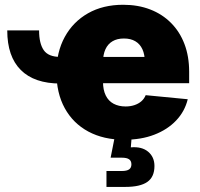

<svg xmlns="http://www.w3.org/2000/svg" viewBox="-20 -564 823 789"><path d="M228.5 -220.7Q121.1 -220.7 65.4 -276.4Q9.8 -332 9.8 -439H140.6Q140.6 -385.7 159.7 -357.9Q178.7 -330.1 228.5 -330.1ZM490.7 10.3Q405.8 10.3 343 -23.4Q280.3 -57.1 246.1 -119.4Q211.9 -181.6 211.9 -267.1Q211.9 -349.6 246.1 -412.1Q280.3 -474.6 341.8 -509.5Q403.3 -544.4 486.3 -544.4Q547.4 -544.4 597.2 -525.1Q647 -505.9 682.9 -469.7Q718.8 -433.6 738 -383.1Q757.3 -332.5 757.3 -269.5V-222.2H271.5V-330.1H666.5L575.2 -308.6Q575.2 -339.8 565.2 -361.6Q555.2 -383.3 536.1 -394.5Q517.1 -405.8 489.3 -405.8Q461.4 -405.8 442.4 -394.5Q423.3 -383.3 413.3 -361.6Q403.3 -339.8 403.3 -308.6V-228Q403.3 -194.3 414.6 -171.6Q425.8 -148.9 446.8 -137.7Q467.8 -126.5 496.1 -126.5Q516.1 -126.5 532.7 -132.1Q549.3 -137.7 561 -147.9Q572.8 -158.2 578.6 -172.9L751.5 -156.2Q739.3 -106 703.6 -68.6Q668 -31.2 614 -10.5Q560.1 10.3 490.7 10.3ZM417.5 204.1V138.7H481Q501 138.7 510.5 132.1Q520 125.5 520 111.3Q520 97.2 510.5 90.6Q501 84 481 84H434.6L455.1 -19.5H521V0L517.6 41.5Q562.5 37.6 588.6 59.3Q614.7 81.1 614.7 118.2Q614.7 163.1 585.4 183.6Q556.2 204.1 494.6 204.1Z"/></svg>

Font: Inter 20pt Black
Style: Regular
Weight: 900
Version: Version 4.001;git-66647c0bb